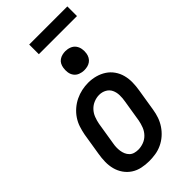

<svg xmlns="http://www.w3.org/2000/svg" viewBox="-284 -992 1068 1068"><g transform="rotate(-45 250.0 -457.5)"><path d="M204 8Q175 8 147 2Q119 -4 96 -19Q73 -34 57 -57Q41 -80 34 -107Q27 -134 27.5 -163Q28 -192 33 -221L54 -351Q59 -377 67 -401.5Q75 -426 90 -448.5Q105 -471 126 -489Q147 -507 171 -518.5Q195 -530 220.5 -535.5Q246 -541 272 -541Q301 -541 328.5 -533.5Q356 -526 379 -511Q402 -496 418 -473Q434 -450 441 -423Q448 -396 447.5 -367Q447 -338 442 -309L421 -179Q417 -153 408.5 -128.5Q400 -104 385 -81.5Q370 -59 349.5 -41Q329 -23 304.5 -11.5Q280 0 254.5 4Q229 8 204 8ZM206 -80Q227 -80 248.5 -88Q270 -96 286 -113Q302 -130 310 -151Q318 -172 322 -193L343 -323Q347 -345 346.5 -368Q346 -391 337 -410Q328 -429 309 -439.5Q290 -450 267 -450Q246 -450 225 -441.5Q204 -433 188.5 -416.5Q173 -400 165 -379Q157 -358 153 -337L132 -207Q129 -192 128.5 -177Q128 -162 130 -148Q132 -134 137.5 -121Q143 -108 153 -98Q163 -88 177 -84Q191 -80 206 -80ZM306 -605Q288 -605 271.5 -611.5Q255 -618 245 -631.5Q235 -645 232.5 -662.5Q230 -680 233 -698Q235 -711 241 -722.5Q247 -734 258 -741.5Q269 -749 281.5 -752Q294 -755 306 -755Q324 -755 340.5 -748.5Q357 -742 367 -728.5Q377 -715 380 -697.5Q383 -680 380 -662Q378 -649 371.5 -637.5Q365 -626 354.5 -618.5Q344 -611 331.5 -608Q319 -605 306 -605ZM190 -847V-923H490V-847Z"/></g></svg>

Font: Iosevka Curly Semibold Oblique
Style: Regular
Weight: 600
Italic angle: -9°
Monospace: yes
Designer: Belleve Invis
Foundry: Belleve Invis
Version: Version 11.1.0; ttfautohint (v1.8.3)